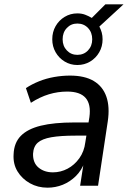

<svg xmlns="http://www.w3.org/2000/svg" viewBox="-20 -860 592 889"><path d="M200 9Q155 9 118.5 -11.5Q82 -32 61 -66.5Q40 -101 43 -146Q45 -199 76.5 -231Q108 -263 169 -278Q230 -293 324 -293H402L393 -232H329Q260 -232 217.5 -224.5Q175 -217 155 -199.5Q135 -182 133 -148Q132 -106 158.5 -84Q185 -62 225 -62Q261 -62 293 -79Q325 -96 347.5 -127.5Q370 -159 375 -201L394 -318Q402 -377 376.5 -406.5Q351 -436 291 -436Q248 -436 206.5 -423.5Q165 -411 123 -384L100 -452Q127 -470 160.5 -483.5Q194 -497 231 -503.5Q268 -510 304 -510Q372 -510 414 -485Q456 -460 472.5 -412.5Q489 -365 479 -298L434 0H351L368 -110H372Q358 -71 331 -44.5Q304 -18 270.5 -4.5Q237 9 200 9ZM338 -559Q306 -559 279.5 -575Q253 -591 237.5 -618Q222 -645 222 -678Q222 -712 237.5 -739Q253 -766 279.5 -782Q306 -798 338 -798Q358 -798 374 -792Q390 -786 405 -777L468 -840H552L440 -737Q447 -724 451 -709.5Q455 -695 455 -678Q455 -645 439.5 -618Q424 -591 397.5 -575Q371 -559 338 -559ZM338 -606Q368 -606 387.5 -626.5Q407 -647 407 -678Q407 -710 387.5 -730.5Q368 -751 338 -751Q309 -751 289.5 -730.5Q270 -710 270 -678Q270 -647 289.5 -626.5Q309 -606 338 -606Z"/></svg>

Font: Nunitoga
Style: Medium Italic
Weight: 500
Italic angle: -9°
Designer: Vernon Adams
Foundry: Vernon Adams
Version: Version 1.0